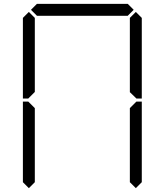

<svg xmlns="http://www.w3.org/2000/svg" viewBox="-20 -1020 856 998"><path d="M130 -511 127 -508H99V-927L130 -958L161 -927V-542ZM141 -969 172 -1000H644L675 -969L644 -938H172ZM130 -42 99 -73V-492H127L130 -489L161 -458V-73ZM686 -489 689 -492H717V-73L686 -42L655 -73V-458ZM686 -958 717 -927V-508H689L686 -511L655 -541V-927Z"/></svg>

Font: DSEG7 Classic
Style: Light
Weight: 300
Designer: Keshikan(Twitter:@keshinomi_88pro)
Version: Version 0.46